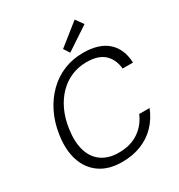

<svg xmlns="http://www.w3.org/2000/svg" viewBox="-213 -1063 1134 1217"><g transform="rotate(-30 354.0 -454.5)"><path d="M326 12Q229 12 165.5 -32Q102 -76 76 -154.5Q50 -233 66 -338Q78 -421 111.5 -489Q145 -557 196 -607.5Q247 -658 312.5 -685Q378 -712 454 -712Q571 -712 633 -656.5Q695 -601 699 -500H623Q617 -568 574 -609Q531 -650 443 -650Q385 -650 334 -628.5Q283 -607 242.5 -566Q202 -525 175 -467.5Q148 -410 138 -338Q125 -248 144.5 -183.5Q164 -119 213.5 -84.5Q263 -50 337 -50Q424 -50 483 -90.5Q542 -131 570 -198H646Q620 -132 574.5 -85Q529 -38 466.5 -13Q404 12 326 12ZM386 -753 358 -796 515 -921 555 -865Z"/></g></svg>

Font: DM Sans 10pt Light
Style: Italic
Weight: 300
Italic angle: -10°
Version: Version 4.004;gftools[0.9.30]